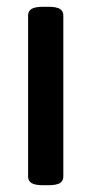

<svg xmlns="http://www.w3.org/2000/svg" viewBox="-20 -545 270 567"><path d="M108 2Q83 2 73 -4.5Q63 -11 63 -23V-500Q63 -512 73 -518.5Q83 -525 108 -525H122Q147 -525 157 -518.5Q167 -512 167 -500V-23Q167 -11 157 -4.5Q147 2 122 2Z"/></svg>

Font: Asap Condensed Medium
Style: Regular
Weight: 500
Width: 3
Designer: Pablo Cosgaya
Foundry: Omnibus-Type
Version: Version 3.001; ttfautohint (v1.8.4.7-5d5b)